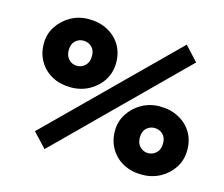

<svg xmlns="http://www.w3.org/2000/svg" viewBox="-89 -705 977 836"><g transform="rotate(15 400.0 -287.0)"><path d="M174.8 12.7 114.3 -51.8 655.3 -586.9 714.8 -522.5ZM214.8 -276.4Q168 -276.4 131.3 -295.9Q94.7 -315.4 73.7 -350.6Q52.7 -385.7 52.7 -430.7Q52.7 -473.6 75.2 -508.3Q97.7 -543 134.3 -563.5Q170.9 -584 214.8 -584Q262.7 -584 299.8 -564.5Q336.9 -544.9 357.9 -510.7Q378.9 -476.6 378.9 -430.7Q378.9 -386.7 356.9 -352.1Q335 -317.4 297.9 -296.9Q260.7 -276.4 214.8 -276.4ZM216.8 -374Q238.3 -374 253.9 -389.2Q269.5 -404.3 269.5 -431.6Q269.5 -459 253.9 -473.1Q238.3 -487.3 216.8 -487.3Q195.3 -487.3 180.2 -472.7Q165 -458 165 -431.6Q165 -404.3 180.2 -389.2Q195.3 -374 216.8 -374ZM612.3 10.7Q565.4 10.7 528.8 -8.8Q492.2 -28.3 471.2 -63.5Q450.2 -98.6 450.2 -143.6Q450.2 -186.5 472.7 -221.2Q495.1 -255.9 531.7 -276.4Q568.4 -296.9 612.3 -296.9Q660.2 -296.9 697.3 -277.3Q734.4 -257.8 755.4 -223.6Q776.4 -189.5 776.4 -143.6Q776.4 -99.6 754.4 -64.9Q732.4 -30.3 695.3 -9.8Q658.2 10.7 612.3 10.7ZM614.3 -86.9Q635.7 -86.9 651.4 -102.1Q667 -117.2 667 -144.5Q667 -171.9 651.4 -186Q635.7 -200.2 614.3 -200.2Q592.8 -200.2 577.6 -185.5Q562.5 -170.9 562.5 -144.5Q562.5 -117.2 577.6 -102.1Q592.8 -86.9 614.3 -86.9Z"/></g></svg>

Font: Crimson Pro Black
Style: Italic
Weight: 900
Italic angle: -12°
Designer: Jacques Le Bailly
Foundry: Baron von Fonthausen
Version: Version 1.003